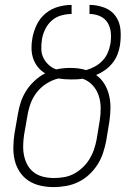

<svg xmlns="http://www.w3.org/2000/svg" viewBox="-20 -755 540 783"><path d="M199 8Q171 8 144.5 2Q118 -4 96.5 -18Q75 -32 60.5 -54Q46 -76 40 -101.5Q34 -127 34.5 -155Q35 -183 39 -210L53 -290Q57 -315 65 -339Q73 -363 87 -385Q101 -407 121 -425.5Q141 -444 164 -456Q147 -466 134.5 -481.5Q122 -497 115.5 -516Q109 -535 108.5 -556.5Q108 -578 112 -599Q117 -627 129.5 -653.5Q142 -680 165 -699.5Q188 -719 216.5 -727Q245 -735 272 -735V-698Q251 -698 229.5 -692Q208 -686 191 -671Q174 -656 164 -635Q154 -614 151 -594V-593Q148 -574 148.5 -554.5Q149 -535 157 -519Q165 -503 178.5 -490.5Q192 -478 209 -472Q223 -475 237.5 -476.5Q252 -478 266 -478Q283 -478 299.5 -476Q316 -474 331 -469Q349 -474 366.5 -483.5Q384 -493 397.5 -507Q411 -521 419 -539Q427 -557 430 -575Q434 -598 432 -621Q430 -644 419 -662Q408 -680 388 -689Q368 -698 345 -698V-735Q376 -735 405.5 -724Q435 -713 452 -688.5Q469 -664 471.5 -632.5Q474 -601 469 -569Q466 -550 458.5 -531.5Q451 -513 438 -497Q425 -481 408 -469Q391 -457 372 -449Q393 -434 406 -412.5Q419 -391 425 -365.5Q431 -340 430.5 -313Q430 -286 426 -259L413 -180Q408 -155 400 -130.5Q392 -106 377.5 -83.5Q363 -61 343 -42.5Q323 -24 299 -12.5Q275 -1 249 3.5Q223 8 199 8ZM200 -29Q220 -29 241 -32.5Q262 -36 281 -46Q300 -56 316.5 -71.5Q333 -87 344.5 -105.5Q356 -124 363 -144.5Q370 -165 374 -186L387 -265Q391 -291 390.5 -317Q390 -343 382 -366.5Q374 -390 357 -408Q340 -426 317 -434Q305 -432 293.5 -431.5Q282 -431 271 -431Q257 -431 243.5 -432Q230 -433 218 -435Q193 -429 170 -414.5Q147 -400 130.5 -379Q114 -358 105 -333.5Q96 -309 92 -284L78 -204Q75 -183 74.5 -161Q74 -139 78.5 -118.5Q83 -98 93 -80.5Q103 -63 119.5 -51Q136 -39 157 -34Q178 -29 200 -29Z"/></svg>

Font: Iosevka Term Curly XLt Obl
Style: Regular
Weight: 200
Italic angle: -9°
Designer: Belleve Invis
Foundry: Belleve Invis
Version: Version 32.3.0